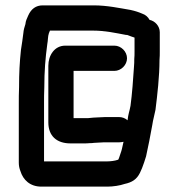

<svg xmlns="http://www.w3.org/2000/svg" viewBox="-20 -669 664 715"><path d="M328 -231C321 -230 314 -230 307 -229H254V-405H406C431 -405 453 -427 453 -452C453 -477 431 -499 406 -499H223C183 -499 160 -463 160 -424V-213C160 -163 191 -135 242 -135H290C299 -135 308 -135 315 -136C320 -136 325 -136 330 -137C340 -137 357 -139 367 -139H424C429 -139 435 -140 440 -141C433 -111 435 -115 428 -95L423 -80L420 -74H419C408 -70 391 -68 379 -68H144V-284C144 -302 144 -322 145 -343C145 -404 149 -452 156 -504C159 -519 158 -534 162 -545L166 -555H327C372 -555 411 -546 449 -539C452 -539 455 -539 456 -538C465 -534 473 -532 481 -529V-477C481 -468 481 -458 480 -449C480 -440 480 -430 479 -421C476 -375 472 -319 466 -275C462 -253 458 -247 455 -221C446 -229 435 -233 424 -233H370C357 -233 340 -231 328 -231ZM537 -595C531 -606 522 -614 510 -618C496 -624 484 -628 466 -632C424 -639 379 -649 329 -649H139C114 -649 96 -636 85 -611C80 -600 76 -591 75 -582C75 -581 75 -579 74 -577C71 -568 68 -558 67 -546C65 -526 61 -504 58 -483C53 -435 51 -398 51 -344C50 -322 50 -302 50 -284V-63C50 -52 52 -42 56 -32C66 1 92 26 134 26H380C401 26 427 22 444 16C472 10 489 -1 501 -25L509 -43C514 -55 520 -74 524 -87C528 -103 544 -184 547 -203C550 -224 555 -239 559 -260C566 -316 574 -385 574 -446C575 -457 575 -467 575 -477V-549C575 -572 557 -591 537 -595Z"/></svg>

Font: Electronic
Style: ExBlk
Weight: 900
Version: Version 1.011